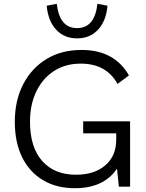

<svg xmlns="http://www.w3.org/2000/svg" viewBox="-20 -983 767 1011"><path d="M418 -344H665V0H606L596 -95Q527 8 374 8Q278 8 207 -34Q136 -76 97 -154Q58 -232 58 -342Q58 -454 102 -539Q146 -624 224.5 -672Q303 -720 410 -720Q582 -720 659 -586L599 -541Q540 -648 405 -648Q325 -648 265 -609.5Q205 -571 171.5 -502Q138 -433 138 -342Q138 -208 202 -135.5Q266 -63 380 -63Q477 -63 534.5 -112.5Q592 -162 592 -247V-281H418ZM493 -963 546 -953Q539 -873 496.5 -827Q454 -781 386 -781Q318 -781 275.5 -827Q233 -873 226 -953L279 -963Q293 -835 386 -835Q479 -835 493 -963Z"/></svg>

Font: LivvicRegular
Style: Regular
Weight: 400
Designer: Jacques Le Bailly, Baron von Fonthausen
Version: Version 1.001; ttfautohint (v1.8.2)